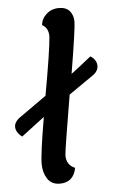

<svg xmlns="http://www.w3.org/2000/svg" viewBox="-100 -780 484 826"><g transform="rotate(-5 142.0 -366.5)"><path d="M-27 -285 96 -372Q131 -566 135 -625Q135 -662 108 -676Q110 -703 132 -723Q154 -743 186 -743Q218 -743 233 -724.5Q248 -706 248 -679Q248 -648 216 -456Q238 -472 303 -524Q330 -507 330 -480Q330 -461 311 -445L200 -368Q161 -138 159 -109Q159 -67 196 -52Q184 10 125 10Q89 10 71.5 -17Q54 -44 54 -81Q54 -125 81 -282Q71 -275 -19 -206Q-46 -226 -46 -251Q-46 -268 -27 -285Z"/></g></svg>

Font: Overlock
Style: Bold Italic
Weight: 700
Designer: Dario Muhafara
Foundry: Dario Manuel Muhafara
Version: Version 1.002